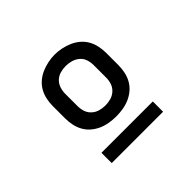

<svg xmlns="http://www.w3.org/2000/svg" viewBox="-123 -867 846 846"><g transform="rotate(-45 300.0 -444.0)"><path d="M300 -317Q279 -317 257.5 -320.5Q236 -324 216.5 -332.5Q197 -341 180.5 -355Q164 -369 153.5 -387.5Q143 -406 138.5 -427.5Q134 -449 134 -470V-547Q134 -568 138.5 -589.5Q143 -611 153.5 -629.5Q164 -648 180.5 -662Q197 -676 216.5 -684.5Q236 -693 257.5 -697.5Q279 -702 300 -702Q321 -702 342.5 -697.5Q364 -693 383.5 -684.5Q403 -676 419.5 -662Q436 -648 446.5 -629.5Q457 -611 461.5 -589.5Q466 -568 466 -547V-470Q466 -449 461.5 -427.5Q457 -406 446.5 -387.5Q436 -369 419.5 -355Q403 -341 383.5 -332.5Q364 -324 342.5 -320.5Q321 -317 300 -317ZM300 -385Q318 -385 335 -390Q352 -395 365 -407Q378 -419 383.5 -435.5Q389 -452 389 -470V-547Q389 -565 383.5 -582Q378 -599 364.5 -610.5Q351 -622 334 -627Q317 -632 299 -632Q281 -632 264 -627Q247 -622 234.5 -610Q222 -598 216.5 -581Q211 -564 211 -547V-470Q211 -452 216.5 -435.5Q222 -419 235 -407Q248 -395 265 -390Q282 -385 300 -385ZM140 -186V-250H460V-186Z"/></g></svg>

Font: Iosevka Slab Extended
Style: Regular
Weight: 400
Width: 7
Monospace: yes
Designer: Belleve Invis
Foundry: Belleve Invis
Version: Version 11.1.1; ttfautohint (v1.8.3)